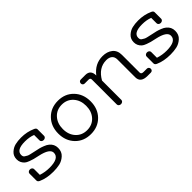

<svg xmlns="http://www.w3.org/2000/svg" viewBox="96 -990 1607 1607"><g transform="rotate(-45 899.0 -187.0)"><path d="M46 -39V-120Q46 -130 54 -136.5Q62 -143 73 -143Q84 -143 92 -136.5Q100 -130 100 -120V-52Q148 -36 200 -36Q314 -36 314 -100Q314 -148 207 -171Q202 -172 185 -176Q168 -180 157 -182.5Q146 -185 120.5 -194.5Q95 -204 84 -214Q54 -241 54 -280.5Q54 -320 80.5 -344.5Q107 -369 139 -376.5Q171 -384 209 -384Q279 -384 338 -357Q356 -349 356 -335V-258Q356 -248 348 -241.5Q340 -235 329 -235Q318 -235 310 -241.5Q302 -248 302 -258V-322Q262 -338 209 -338Q107 -338 107 -280Q107 -259 120.5 -251Q134 -243 140.5 -239Q147 -235 164 -231Q188 -225 213 -220Q238 -215 254 -211Q270 -207 294.5 -197.5Q319 -188 333 -176Q368 -148 368 -103Q368 -58 338.5 -31.5Q309 -5 274.5 2.5Q240 10 200 10Q121 10 64 -16Q46 -24 46 -39Z M645 -36Q706 -36 744.5 -78Q783 -120 783 -186.5Q783 -253 744.5 -295.5Q706 -338 645 -338Q584 -338 545.5 -295.5Q507 -253 507 -186.5Q507 -120 545.5 -78Q584 -36 645 -36ZM506.5 -45.5Q453 -101 453 -187Q453 -273 507 -328.5Q561 -384 645 -384Q729 -384 782.5 -328.5Q836 -273 836 -186.5Q836 -100 782.5 -45Q729 10 644.5 10Q560 10 506.5 -45.5Z M953 -327H906Q896 -327 889.5 -333.5Q883 -340 883 -350Q883 -360 889.5 -367Q896 -374 906 -374H960Q1022 -374 1022 -306Q1082 -384 1173 -384Q1227 -384 1261.5 -356.5Q1296 -329 1296 -276V-66Q1296 -47 1323 -47H1362Q1372 -47 1378.5 -40Q1385 -33 1385 -23Q1385 -13 1378.5 -6.5Q1372 0 1362 0H1323Q1242 0 1242 -65V-276Q1242 -306 1223.5 -322Q1205 -338 1172 -338Q1080 -338 1026 -242V-13Q1026 -3 1018 3.5Q1010 10 999 10Q988 10 980 3.5Q972 -3 972 -13V-308Q972 -327 953 -327Z M1432 -39V-120Q1432 -130 1440 -136.5Q1448 -143 1459 -143Q1470 -143 1478 -136.5Q1486 -130 1486 -120V-52Q1534 -36 1586 -36Q1700 -36 1700 -100Q1700 -148 1593 -171Q1588 -172 1571 -176Q1554 -180 1543 -182.5Q1532 -185 1506.5 -194.5Q1481 -204 1470 -214Q1440 -241 1440 -280.5Q1440 -320 1466.5 -344.5Q1493 -369 1525 -376.5Q1557 -384 1595 -384Q1665 -384 1724 -357Q1742 -349 1742 -335V-258Q1742 -248 1734 -241.5Q1726 -235 1715 -235Q1704 -235 1696 -241.5Q1688 -248 1688 -258V-322Q1648 -338 1595 -338Q1493 -338 1493 -280Q1493 -259 1506.5 -251Q1520 -243 1526.5 -239Q1533 -235 1550 -231Q1574 -225 1599 -220Q1624 -215 1640 -211Q1656 -207 1680.5 -197.5Q1705 -188 1719 -176Q1754 -148 1754 -103Q1754 -58 1724.5 -31.5Q1695 -5 1660.5 2.5Q1626 10 1586 10Q1507 10 1450 -16Q1432 -24 1432 -39Z"/></g></svg>

Font: Flamenco
Style: Regular
Weight: 400
Designer: Luciano Vergara
Foundry: Luciano Vergara
Version: Version 1.002